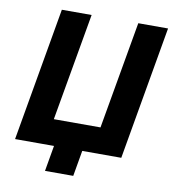

<svg xmlns="http://www.w3.org/2000/svg" viewBox="-90 -779 892 992"><g transform="rotate(10 355.5 -282.5)"><path d="M589.2 0H32L154 -700H310.2L211.4 -136H456.2L555 -700H711.2ZM243.2 -40H391.4L361 135H212.8Z"/></g></svg>

Font: Fixel Italic Variable Display Thin
Style: Italic
Weight: 100
Italic angle: -10°
Designer: AlfaBravo + MacPaw
Foundry: Kyrylo Tkachov, Marchela Mozhyna, Serhii Makarenko, Maria Weinstein, Zakhar Kryvoshyya
Version: Version 1.210;Glyphs 3.2 (3217)